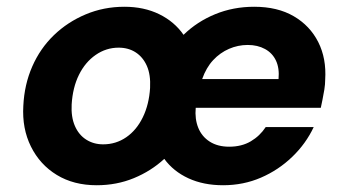

<svg xmlns="http://www.w3.org/2000/svg" viewBox="-20 -536 1022 568"><path d="M266 12Q198 12 148 -18.5Q98 -49 71.5 -102.5Q45 -156 49 -223Q52 -286 75.5 -339.5Q99 -393 139.5 -432Q180 -471 233.5 -493.5Q287 -516 348 -516Q406 -516 451 -494Q496 -472 523 -433Q563 -472 616.5 -494Q670 -516 732 -516Q801 -516 849 -488Q897 -460 921.5 -411.5Q946 -363 942 -300Q942 -287 939.5 -271Q937 -255 934 -241Q931 -227 929 -217H559Q556 -184 566.5 -158Q577 -132 600.5 -117Q624 -102 658 -102Q695 -102 722 -118Q749 -134 766 -160H908Q885 -111 844.5 -72Q804 -33 752 -10.5Q700 12 640 12Q582 12 537.5 -8.5Q493 -29 466 -66Q427 -30 376 -9Q325 12 266 12ZM285 -109Q323 -109 353.5 -130Q384 -151 402.5 -189Q421 -227 424 -276Q426 -315 414.5 -341Q403 -367 381.5 -381Q360 -395 331 -395Q294 -395 263 -373.5Q232 -352 213.5 -314.5Q195 -277 192 -227Q190 -190 201.5 -163.5Q213 -137 235 -123Q257 -109 285 -109ZM578 -302H804Q807 -334 796.5 -356.5Q786 -379 764 -391Q742 -403 713 -403Q684 -403 657.5 -391.5Q631 -380 610.5 -358Q590 -336 578 -302Z"/></svg>

Font: DM Sans ExtraBold
Style: Italic
Weight: 800
Italic angle: -10°
Designer: Colophon Foundry, Jonny Pinhorn
Foundry: Colophon Foundry
Version: Version 4.004;gftools[0.9.30]